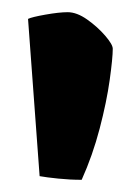

<svg xmlns="http://www.w3.org/2000/svg" viewBox="-20 -730 230 315"><path d="M114 -435Q95 -435 75.5 -437Q56 -439 45 -441L26 -699Q32 -702 54.5 -706Q77 -710 91 -710Q106 -710 123 -698Q140 -686 152.5 -671.5Q165 -657 165 -650Q165 -635 160 -599Q155 -563 143.5 -519Q132 -475 114 -435Z"/></svg>

Font: Texturina Black
Style: Regular
Weight: 900
Designer: Guillermo Torres Carreño
Foundry: Omnibus-Type
Version: Version 1.002; ttfautohint (v1.8.3)